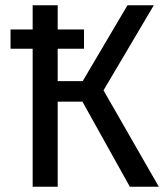

<svg xmlns="http://www.w3.org/2000/svg" viewBox="-20 -709 633 729"><path d="M583 0H473L293 -323H199V0H104V-524H20V-597H104V-689H199V-597H299V-524H199V-401H294L464 -689H564L373 -366Z"/></svg>

Font: Trujillo
Style: Regular
Weight: 400
Designer: Fira Sans original fonts by bBox Type GmbH, Carrois Corporate GbR, & Edenspiekermann AG / Changes by Cristiano Sobral
Foundry: Fira Sans original fonts by bBox Type GmbH, Carrois Corporate GbR, & Edenspiekermann AG / Changes by Cristiano Sobral
Version: Version 4.301;October 17, 2021;FontCreator 14.0.0.2814 64-bi